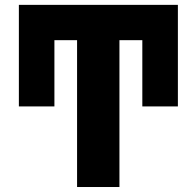

<svg xmlns="http://www.w3.org/2000/svg" viewBox="-20 -750 788 770"><path d="M55.7 -323.2V-730.5H693.4V-323.2H550.8V-588.9H459V0H289.1V-588.9H198.2V-323.2Z"/></svg>

Font: GenEi M Gothic v2 Heavy
Style: Regular
Weight: 800
Version: Version 2.0